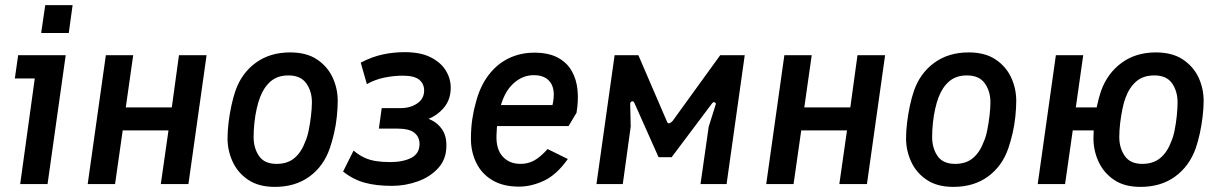

<svg xmlns="http://www.w3.org/2000/svg" viewBox="-20 -720 4769 751"><path d="M59 0 116 -413H38L51 -504H237L166 0ZM141 -591 157 -700H264L249 -591Z M323 0 394 -504H501L472 -300H652L680 -504H788L717 0H609L639 -210H460L430 0Z M1055 11Q992 11 951 -16.5Q910 -44 890 -87.5Q870 -131 870 -179Q870 -207 874 -240.5Q878 -274 885 -306.5Q892 -339 901 -365Q925 -434 980.5 -474.5Q1036 -515 1115 -515Q1179 -515 1220 -487.5Q1261 -460 1281 -417Q1301 -374 1301 -325Q1301 -298 1297.5 -264Q1294 -230 1286.5 -198Q1279 -166 1270 -140Q1246 -70 1190.5 -29.5Q1135 11 1055 11ZM1062 -79Q1105 -79 1132 -102Q1159 -125 1174 -166Q1182 -183 1187.5 -210.5Q1193 -238 1196.5 -267.5Q1200 -297 1200 -320Q1200 -363 1178 -394Q1156 -425 1108 -425Q1066 -425 1039 -402Q1012 -379 997 -339Q990 -321 984 -294.5Q978 -268 975 -239Q972 -210 972 -184Q972 -141 993 -110Q1014 -79 1062 -79Z M1513 7Q1451 7 1406 -5.5Q1361 -18 1322 -49L1363 -131Q1383 -114 1404 -104Q1425 -94 1450 -90Q1475 -86 1506 -86Q1556 -86 1588.5 -102.5Q1621 -119 1621 -157Q1621 -184 1601 -200.5Q1581 -217 1534 -217H1462L1473 -297H1546Q1585 -297 1612 -315.5Q1639 -334 1639 -366Q1639 -392 1620 -408Q1601 -424 1555 -424Q1520 -424 1483.5 -416.5Q1447 -409 1415 -391L1391 -475Q1435 -498 1477 -507Q1519 -516 1563 -516Q1625 -516 1664.5 -496Q1704 -476 1723.5 -444.5Q1743 -413 1743 -377Q1743 -332 1718 -301Q1693 -270 1656 -255Q1687 -244 1707 -217Q1727 -190 1726 -149Q1726 -98 1694.5 -63Q1663 -28 1614 -10.5Q1565 7 1513 7Z M2010 10Q1948 10 1906 -15Q1864 -40 1843 -83Q1822 -126 1822 -177Q1822 -219 1827.5 -255Q1833 -291 1841 -318Q1857 -381 1890 -425Q1923 -469 1969 -491.5Q2015 -514 2070 -514Q2125 -514 2161 -495Q2197 -476 2216 -443Q2235 -410 2239 -367.5Q2243 -325 2235 -279L2204 -227H1904L1914 -309H2141Q2154 -366 2134 -396Q2114 -426 2068 -426Q2022 -426 1985.5 -391Q1949 -356 1934 -288Q1930 -267 1926.5 -246Q1923 -225 1922 -191Q1920 -137 1946 -108Q1972 -79 2016 -79Q2045 -79 2069 -92Q2093 -105 2122 -137L2201 -98Q2157 -36 2107.5 -13Q2058 10 2010 10Z M2313 0 2384 -504H2477L2589 -244Q2592 -236 2598.5 -238Q2605 -240 2611 -247L2797 -504H2893L2822 0H2720L2752 -224L2779 -310Q2782 -316 2776 -319.5Q2770 -323 2764 -314L2607 -105H2556L2462 -316Q2458 -326 2451.5 -323.5Q2445 -321 2445 -313L2447 -225L2416 0Z M2977 0 3048 -504H3155L3126 -300H3306L3334 -504H3442L3371 0H3263L3293 -210H3114L3084 0Z M3709 11Q3646 11 3605 -16.5Q3564 -44 3544 -87.5Q3524 -131 3524 -179Q3524 -207 3528 -240.5Q3532 -274 3539 -306.5Q3546 -339 3555 -365Q3579 -434 3634.5 -474.5Q3690 -515 3769 -515Q3833 -515 3874 -487.5Q3915 -460 3935 -417Q3955 -374 3955 -325Q3955 -298 3951.5 -264Q3948 -230 3940.5 -198Q3933 -166 3924 -140Q3900 -70 3844.5 -29.5Q3789 11 3709 11ZM3716 -79Q3759 -79 3786 -102Q3813 -125 3828 -166Q3836 -183 3841.5 -210.5Q3847 -238 3850.5 -267.5Q3854 -297 3854 -320Q3854 -363 3832 -394Q3810 -425 3762 -425Q3720 -425 3693 -402Q3666 -379 3651 -339Q3644 -321 3638 -294.5Q3632 -268 3629 -239Q3626 -210 3626 -184Q3626 -141 3647 -110Q3668 -79 3716 -79Z M4039 0 4110 -504H4217L4188 -300H4327L4315 -210H4176L4146 0ZM4441 11Q4378 11 4337.5 -16.5Q4297 -44 4277 -87.5Q4257 -131 4257 -179Q4257 -207 4260.5 -240.5Q4264 -274 4271 -306.5Q4278 -339 4287 -365Q4312 -434 4367.5 -474.5Q4423 -515 4501 -515Q4565 -515 4606.5 -487.5Q4648 -460 4668 -417Q4688 -374 4688 -325Q4688 -298 4684 -264Q4680 -230 4673 -198Q4666 -166 4657 -140Q4632 -70 4576.5 -29.5Q4521 11 4441 11ZM4448 -79Q4491 -79 4518.5 -102Q4546 -125 4561 -166Q4569 -183 4574.5 -210.5Q4580 -238 4583 -267.5Q4586 -297 4586 -320Q4586 -363 4564.5 -394Q4543 -425 4495 -425Q4452 -425 4425 -402Q4398 -379 4383 -339Q4376 -321 4370.5 -294.5Q4365 -268 4361.5 -239Q4358 -210 4358 -184Q4358 -141 4379.5 -110Q4401 -79 4448 -79Z"/></svg>

Font: Finlandica Medium
Style: Italic
Weight: 500
Italic angle: -8°
Designer: Niklas Ekholm, Juho Hiilivirta, Jaakko Suomalainen
Foundry: Helsinki Type Studio
Version: Version 1.063